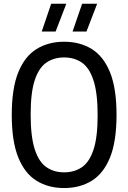

<svg xmlns="http://www.w3.org/2000/svg" viewBox="-20 -966 666 996"><path d="M312.5 9.5Q231 9.5 169.8 -28.2Q108.5 -66 74.8 -149.2Q41 -232.5 41 -370Q41 -507.5 74.8 -590.8Q108.5 -674 169.8 -711.8Q231 -749.5 312.5 -749.5Q394.5 -749.5 455.8 -711.8Q517 -674 550.8 -590.8Q584.5 -507.5 584.5 -370Q584.5 -232.5 550.8 -149.2Q517 -66 455.8 -28.2Q394.5 9.5 312.5 9.5ZM312.5 -72Q366 -72 405 -98.8Q444 -125.5 465.2 -190Q486.5 -254.5 486.5 -367.5Q486.5 -482.5 465.2 -548.2Q444 -614 405 -641Q366 -668 312.5 -668Q259.5 -668 220.5 -641.2Q181.5 -614.5 160.2 -550Q139 -485.5 139 -372.5Q139 -257.5 160.2 -191.8Q181.5 -126 220.5 -99Q259.5 -72 312.5 -72ZM356.5 -802.5 406 -946.5H484L428.5 -802.5ZM196.5 -802.5 245.5 -946.5H324L268.5 -802.5Z"/></svg>

Font: Encode Sans Condensed Medium
Style: Regular
Weight: 500
Width: 3
Designer: Multiple Designers
Foundry: Impallari Type
Version: Version 3.000; ttfautohint (v1.8.3) -l 8 -r 50 -G 200 -x 14 